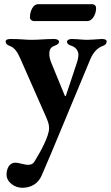

<svg xmlns="http://www.w3.org/2000/svg" viewBox="-20 -608 526 911"><path d="M142 -508H395C417 -508 436 -538 436 -570C436 -580 429 -588 417 -588H159C140 -588 122 -560 122 -525C122 -516 130 -508 142 -508ZM85 283C127 283 161 264 178 224C207 157 238 84 260 30L409 -328C422 -359 443 -382 468 -390C480 -395 486 -400 486 -412C486 -422 471 -423 462 -423C426 -421 413 -419 394 -419C373 -419 357 -422 321 -423C312 -423 298 -420 298 -410C298 -398 310 -394 321 -390C335 -385 352 -371 352 -348C352 -336 348 -319 344 -308L293 -155C292 -152 291 -152 290 -152C289 -152 288 -152 287 -155L225 -306C216 -327 214 -341 214 -352C214 -375 222 -384 237 -390C248 -395 260 -398 260 -410C260 -420 246 -423 237 -423C190 -423 170 -419 128 -419C101 -419 79 -423 32 -423C23 -423 7 -422 7 -412C7 -400 14 -395 26 -390C50 -382 63 -360 76 -331L199 -52C206 -35 213 -20 213 0C213 39 171 113 151 146C140 166 135 172 116 174C115 174 114 174 113 174C94 174 72 164 52 164C23 164 11 195 11 220C11 257 50 283 85 283Z"/></svg>

Font: EB Garamond
Style: Bold
Weight: 700
Designer: Georg Duffner and Octavio Pardo
Foundry: Georg Duffner
Version: Version 1.000;PS 001.000;hotconv 1.0.88;makeotf.lib2.5.64775